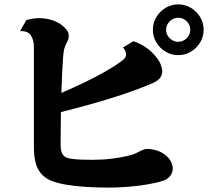

<svg xmlns="http://www.w3.org/2000/svg" viewBox="-20 -854 960 877"><path d="M793.9 -834Q825.7 -834 852.1 -818.1Q878.4 -802.2 894.3 -775.9Q910.2 -749.5 910.2 -717.8Q910.2 -686.5 894.3 -660.2Q878.4 -633.8 852.1 -617.9Q825.7 -602.1 793.9 -602.1Q762.7 -602.1 736.3 -617.9Q710 -633.8 694.1 -660.2Q678.2 -686.5 678.2 -717.8Q678.2 -749.5 694.1 -775.9Q710 -802.2 736.3 -818.1Q762.7 -834 793.9 -834ZM793.9 -772.9Q779.3 -772.9 766.6 -765.4Q753.9 -757.8 746.3 -745.4Q738.8 -732.9 738.8 -717.8Q738.8 -703.1 746.3 -690.7Q753.9 -678.2 766.6 -670.7Q779.3 -663.1 793.9 -663.1Q809.1 -663.1 821.5 -670.7Q834 -678.2 841.6 -690.7Q849.1 -703.1 849.1 -717.8Q849.1 -732.9 841.6 -745.4Q834 -757.8 821.5 -765.4Q809.1 -772.9 793.9 -772.9ZM100.1 -762.2Q135.3 -772.5 165.8 -771Q196.3 -769.5 220.7 -761Q245.1 -752.4 261.2 -740.2Q275.9 -729 284.9 -717Q293.9 -705.1 293.9 -690.9Q293.9 -680.2 291.3 -672.9Q288.6 -665.5 283.2 -655.8Q276.4 -644 272.9 -628.2Q269.5 -612.3 268.1 -590.8Q265.6 -556.2 263.7 -514.9Q261.7 -473.6 260.3 -429.7Q314 -452.6 364.7 -477.1Q415.5 -501.5 459 -526.1Q502.4 -550.8 533.2 -573.2Q541.5 -579.1 548.8 -587.2Q556.2 -595.2 556.2 -606Q556.2 -611.8 552.5 -620.6Q548.8 -629.4 542 -637.2L589.8 -666Q631.3 -650.9 659.9 -627.4Q688.5 -604 707 -574.2Q712.9 -564.5 717 -550.3Q721.2 -536.1 721.2 -527.8Q721.2 -512.2 711.2 -498.3Q701.2 -484.4 676.8 -474.1Q636.2 -456.5 586.9 -438.7Q537.6 -420.9 482.9 -404.1Q428.2 -387.2 371.1 -371.6Q314 -356 258.3 -341.8Q257.8 -301.8 257.3 -263.7Q256.8 -225.6 256.8 -192.9Q256.8 -163.1 266.4 -148.4Q275.9 -133.8 298.8 -129.9Q326.2 -125.5 352.8 -124.8Q379.4 -124 400.9 -124Q448.7 -124 490.2 -129.2Q531.7 -134.3 561.3 -141.4Q590.8 -148.4 602.1 -154.8Q611.8 -160.2 626.7 -167Q641.6 -173.8 650.9 -173.8Q673.8 -173.8 699 -165.8Q724.1 -157.7 746.1 -136.2Q757.3 -125 763.2 -110.8Q769 -96.7 769 -84Q769 -66.9 758.8 -52.2Q748.5 -37.6 729 -29.8Q711.9 -23.4 683.8 -17.6Q655.8 -11.7 622.1 -6.8Q587.9 -2.4 550.3 0.2Q512.7 2.9 476.1 2.9Q426.8 2.9 377 0Q327.1 -2.9 284.4 -10Q241.7 -17.1 212.9 -28.8Q172.9 -45.9 153.8 -81.8Q134.8 -117.7 134.8 -182.1V-640.1Q134.8 -672.4 120.6 -692.9Q106.4 -713.4 71.8 -711.9Z"/></svg>

Font: BIZ UDPMincho
Style: Bold
Weight: 700
Designer: TypeBank Co., Ltd.
Foundry: Morisawa Inc.
Version: Version 1.06